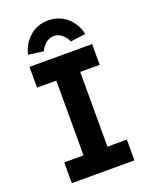

<svg xmlns="http://www.w3.org/2000/svg" viewBox="-166 -999 854 1086"><g transform="rotate(-20 261.5 -455.5)"><path d="M73 0V-125H189V-575H73V-700H450V-575H333V-125H450V0ZM180 -755 89 -767Q103 -829 149 -870Q195 -911 261 -911Q327 -911 373.5 -870Q420 -829 433 -767L342 -755Q332 -780 310.5 -798.5Q289 -817 261 -817Q234 -817 212 -798.5Q190 -780 180 -755Z"/></g></svg>

Font: Lexend SemiBold
Style: Regular
Weight: 600
Designer: Bonnie Shaver-Troup, Thomas Jockin
Foundry: Lexend
Version: Version 1.005; ttfautohint (v1.8.3)